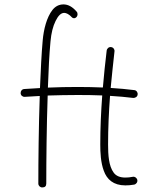

<svg xmlns="http://www.w3.org/2000/svg" viewBox="-20 -823 707 863"><path d="M330.1 -432.1C285.2 -432.1 239.7 -431.2 195.3 -429.2C197.8 -506.8 201.7 -580.1 207 -637.2C210.4 -673.8 217.8 -704.6 230 -729C241.7 -752.9 254.4 -765.1 268.6 -765.1C277.8 -765.1 290.5 -759.3 304.7 -743.7C311.5 -739.3 317.9 -740.2 324.2 -746.6C329.6 -752.4 330.6 -764.6 324.2 -771C305.7 -792.5 286.1 -803.2 265.6 -803.2C245.6 -803.2 229 -794.9 215.8 -778.3C189.9 -745.1 176.3 -691.4 171.9 -641.1C166.5 -582 163.1 -507.3 159.7 -427.2C136.7 -425.8 113.3 -424.3 89.4 -422.9C79.1 -422.4 72.3 -414.1 72.8 -404.3C73.2 -394 81.5 -387.2 91.3 -387.7C113.3 -389.2 135.7 -390.6 158.7 -391.6C153.8 -252.9 152.3 -100.1 152.3 2C152.3 11.7 160.2 19.5 169.9 19.5C182.1 19.5 188 13.7 188 2C188 -101.6 189.5 -253.9 194.3 -393.6C239.7 -395 284.7 -396 330.1 -396C366.7 -396 403.8 -395.5 439.5 -394C434.1 -321.3 430.7 -247.6 430.7 -173.3C430.7 -137.7 432.6 -92.3 446.8 -54.7C460.4 -17.1 489.3 10.3 543.5 10.3C556.2 10.3 569.3 9.3 583 6.8C592.3 4.9 599.1 -4.4 597.2 -14.2C595.2 -23.4 585.9 -30.3 576.7 -28.3C565.4 -25.9 554.2 -24.9 543.5 -24.9C519 -24.9 501.5 -32.2 490.7 -47.4C468.8 -77.1 465.8 -126.5 465.8 -173.3C465.8 -247.1 469.2 -319.8 474.6 -392.1C511.2 -390.1 545.9 -386.7 579.1 -382.8C588.4 -382.3 598.1 -388.7 598.6 -398.4C600.1 -407.7 592.8 -417.5 583.5 -418C549.8 -422.4 514.6 -425.3 477.5 -427.7C482.9 -482.4 488.3 -537.1 494.6 -591.8C496.1 -601.1 488.8 -610.8 479 -611.3C469.7 -612.8 460.9 -605.5 459.5 -595.7C453.1 -540.5 446.8 -484.9 442.4 -429.7C405.8 -431.2 368.7 -432.1 330.1 -432.1Z"/></svg>

Font: Mikhak ExtraLight
Style: Regular
Weight: 200
Designer: Amin Abedi
Version: Version 3.2